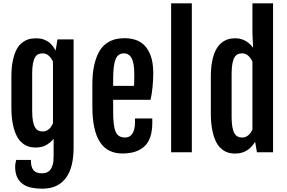

<svg xmlns="http://www.w3.org/2000/svg" viewBox="-20 -908 1712 1145"><path d="M164.1 45.9H76.7C74.4 53.7 72.8 61 71.8 67.9C70.8 74.7 70.3 80.4 70.3 85C70.3 111.3 74.5 133.1 83 150.1C91.5 167.2 103 180.7 117.7 190.7C132.3 200.6 149.4 207.5 168.9 211.4C188.5 215.3 209.3 217.3 231.4 217.3C264.3 217.3 292.6 211.6 316.2 200.2C339.8 188.8 359.2 172.4 374.5 151.1C389.8 129.8 401 104.1 408.2 74C415.4 43.9 418.9 10.1 418.9 -27.3V-672.9H322.8L311.5 -606.4C307 -615.2 301.4 -624 294.9 -632.8C288.4 -641.6 280.5 -649.5 271.2 -656.5C262 -663.5 251.1 -669.1 238.5 -673.3C226 -677.6 211.6 -679.7 195.3 -679.7C187.2 -679.7 177.9 -679 167.5 -677.7C157.1 -676.4 146.4 -673.3 135.5 -668.2C124.6 -663.2 113.9 -655.8 103.3 -646C92.7 -636.2 83.3 -622.7 75.2 -605.5C67.1 -588.2 60.5 -566.8 55.4 -541.3C50.4 -515.7 47.9 -484.7 47.9 -448.2V-271.5C47.9 -233.4 50.4 -200.9 55.4 -174.1C60.5 -147.2 67.1 -124.8 75.2 -106.9C83.3 -89 92.6 -74.8 103 -64.2C113.4 -53.6 124 -45.7 134.8 -40.5C145.5 -35.3 155.9 -32 166 -30.5C176.1 -29.1 184.9 -28.3 192.4 -28.3C218.1 -28.3 239.7 -33.4 257.1 -43.7C274.5 -54 288.7 -66.2 299.8 -80.6V25.4C299.8 45.9 297.9 62.7 293.9 75.7C290 88.7 284.9 98.9 278.6 106.2C272.2 113.5 264.8 118.6 256.3 121.3C247.9 124.1 239.1 125.5 230 125.5C207.5 125.5 190.9 119.5 180.2 107.4C169.4 95.4 164.1 74.9 164.1 45.9ZM234.4 -124C225.3 -124 216.9 -125.7 209.2 -129.2C201.6 -132.6 195 -138.8 189.5 -147.9C183.9 -157.1 179.6 -169.6 176.5 -185.5C173.4 -201.5 171.9 -222 171.9 -247.1V-468.3C171.9 -493.3 173.4 -513.8 176.5 -529.5C179.6 -545.3 183.9 -557.7 189.5 -566.7C195 -575.6 201.5 -581.7 209 -585C216.5 -588.2 224.8 -589.8 233.9 -589.8C248.5 -589.8 261 -585 271.2 -575.4C281.5 -565.8 289.7 -554.2 295.9 -540.5V-172.9C293.3 -166.7 290.1 -160.6 286.4 -154.8C282.6 -148.9 278.2 -143.7 273.2 -139.2C268.1 -134.6 262.5 -130.9 256.1 -128.2C249.8 -125.4 242.5 -124 234.4 -124Z M710.4 7.3C768.1 7.3 812.1 -7.2 842.5 -36.4C873 -65.5 888.2 -112 888.2 -175.8V-201.7H785.2V-180.7C785.2 -163.1 783.5 -148.4 780.3 -136.5C777 -124.6 772.7 -115.1 767.3 -107.9C762 -100.7 755.7 -95.6 748.5 -92.5C741.4 -89.4 734 -87.9 726.6 -87.9C712.6 -87.9 700.9 -90.6 691.7 -95.9C682.4 -101.3 675 -110.1 669.7 -122.3C664.3 -134.5 660.5 -150.6 658.2 -170.7C655.9 -190.7 654.8 -215.3 654.8 -244.6V-313H877.9C880.2 -323.7 882.4 -335.4 884.5 -348.1C886.6 -360.8 888.3 -373.9 889.6 -387.5C891 -401 892 -414.7 892.8 -428.7C893.6 -442.7 894 -456.5 894 -470.2C894 -510.6 889.4 -544.3 880.1 -571.3C870.8 -598.3 858.4 -619.9 842.8 -636C827.1 -652.1 809.1 -663.5 788.6 -670.2C768.1 -676.8 746.7 -680.2 724.6 -680.2C712.6 -680.2 699.5 -679.3 685.3 -677.5C671.1 -675.7 656.9 -671.6 642.6 -665.3C628.3 -658.9 614.3 -649.7 600.8 -637.7C587.3 -625.7 575.4 -609.3 565.2 -588.6C554.9 -568 546.6 -542.4 540.3 -512C533.9 -481.5 530.8 -445 530.8 -402.3V-275.4C530.8 -225.3 534.7 -182.4 542.5 -146.7C550.3 -111.1 561.8 -81.9 577.1 -59.1C592.4 -36.3 611.2 -19.5 633.5 -8.8C655.8 2 681.5 7.3 710.4 7.3ZM778.8 -396H654.8V-437C654.8 -466 656.1 -490.2 658.7 -509.8C661.3 -529.3 665.2 -545 670.4 -556.9C675.6 -568.8 682.3 -577.2 690.4 -582.3C698.6 -587.3 708 -589.8 718.8 -589.8C739.3 -589.8 754.7 -580.1 765.1 -560.5C775.6 -541 780.8 -509.1 780.8 -464.8V-448.5C780.8 -442.1 780.7 -435.7 780.5 -429.2C780.4 -422.7 780.1 -416.4 779.8 -410.4C779.5 -404.4 779.1 -399.6 778.8 -396Z M1000.5 -888.2V0H1124V-888.2Z M1381.8 7.8C1397.5 7.8 1411.5 5.9 1423.8 2C1436.2 -2 1447.3 -7.2 1457 -13.9C1466.8 -20.6 1475.3 -28.2 1482.4 -36.6C1489.6 -45.1 1495.9 -53.7 1501.5 -62.5L1512.2 0H1608.4V-888.2H1485.4V-709L1489.3 -624L1488.8 -623.5C1484.2 -630.4 1478.5 -637.1 1471.7 -643.8C1464.8 -650.5 1457 -656.5 1448.2 -661.9C1439.5 -667.2 1429.7 -671.5 1418.9 -674.8C1408.2 -678.1 1396.8 -679.7 1384.8 -679.7C1378.3 -679.7 1370 -679.2 1360.1 -678.2C1350.2 -677.2 1339.8 -674.5 1328.9 -669.9C1318 -665.4 1307 -658.3 1296.1 -648.7C1285.2 -639.1 1275.4 -625.7 1266.6 -608.6C1257.8 -591.6 1250.7 -570 1245.4 -543.9C1240 -517.9 1237.3 -486 1237.3 -448.2V-234.9C1237.3 -196.8 1239.8 -164.4 1244.9 -137.7C1249.9 -111 1256.5 -88.6 1264.6 -70.6C1272.8 -52.5 1282.1 -38.2 1292.5 -27.8C1302.9 -17.4 1313.5 -9.6 1324.2 -4.4C1335 0.8 1345.4 4.2 1355.5 5.6C1365.6 7.1 1374.3 7.8 1381.8 7.8ZM1423.8 -87.9C1414.7 -87.9 1406.3 -89.6 1398.7 -93C1391 -96.4 1384.4 -102.6 1378.9 -111.6C1373.4 -120.5 1369.1 -133 1366 -148.9C1362.9 -164.9 1361.3 -185.4 1361.3 -210.4V-468.3C1361.3 -493.3 1362.9 -513.8 1366 -529.5C1369.1 -545.3 1373.4 -557.7 1378.9 -566.7C1384.4 -575.6 1391 -581.7 1398.4 -585C1405.9 -588.2 1414.2 -589.8 1423.3 -589.8C1438 -589.8 1450.4 -585 1460.7 -575.4C1470.9 -565.8 1479.2 -554.2 1485.4 -540.5V-136.2C1482.7 -130 1479.6 -124 1475.8 -118.2C1472.1 -112.3 1467.7 -107.2 1462.6 -102.8C1457.6 -98.4 1451.9 -94.8 1445.6 -92C1439.2 -89.3 1432 -87.9 1423.8 -87.9Z"/></svg>

Font: Fjalla One
Style: Regular
Weight: 400
Designer: Irina Smirnova
Foundry: Irina Smirnova
Version: Version 1.001